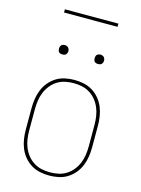

<svg xmlns="http://www.w3.org/2000/svg" viewBox="-131 -958 763 1040"><g transform="rotate(15 250.0 -438.0)"><path d="M250 8Q224 8 197.5 2.5Q171 -3 148.5 -17Q126 -31 109 -51.5Q92 -72 82 -96.5Q72 -121 68 -147.5Q64 -174 64 -200V-320Q64 -346 68 -372.5Q72 -399 82 -423.5Q92 -448 109 -468.5Q126 -489 148.5 -503Q171 -517 197.5 -522.5Q224 -528 250 -528Q276 -528 302.5 -522.5Q329 -517 351.5 -503Q374 -489 391 -468.5Q408 -448 418 -423.5Q428 -399 432 -372.5Q436 -346 436 -320V-200Q436 -174 432 -147.5Q428 -121 418 -96.5Q408 -72 391 -51.5Q374 -31 351.5 -17Q329 -3 302.5 2.5Q276 8 250 8ZM250 -10Q274 -10 297.5 -15Q321 -20 341.5 -33Q362 -46 377 -65Q392 -84 401 -106Q410 -128 413.5 -152Q417 -176 417 -200V-320Q417 -344 413.5 -368Q410 -392 401 -414Q392 -436 377 -455Q362 -474 341.5 -487Q321 -500 297.5 -505Q274 -510 250 -510Q226 -510 202.5 -505Q179 -500 158.5 -487Q138 -474 123 -455Q108 -436 99 -414Q90 -392 86.5 -368Q83 -344 83 -320V-200Q83 -176 86.5 -152Q90 -128 99 -106Q108 -84 123 -65Q138 -46 158.5 -33Q179 -20 202.5 -15Q226 -10 250 -10ZM350 -644Q345 -644 339.5 -645.5Q334 -647 330.5 -650.5Q327 -654 325.5 -659.5Q324 -665 324 -670Q324 -675 325.5 -680.5Q327 -686 330.5 -689.5Q334 -693 339.5 -695Q345 -697 350 -697Q355 -697 360.5 -695Q366 -693 369.5 -689.5Q373 -686 375 -680.5Q377 -675 377 -670Q377 -665 375 -659.5Q373 -654 369.5 -650.5Q366 -647 360.5 -645.5Q355 -644 350 -644ZM150 -644Q145 -644 139.5 -645.5Q134 -647 130.5 -650.5Q127 -654 125.5 -659.5Q124 -665 124 -670Q124 -675 125.5 -680.5Q127 -686 130.5 -689.5Q134 -693 139.5 -695Q145 -697 150 -697Q155 -697 160.5 -695Q166 -693 169.5 -689.5Q173 -686 175 -680.5Q177 -675 177 -670Q177 -665 175 -659.5Q173 -654 169.5 -650.5Q166 -647 160.5 -645.5Q155 -644 150 -644ZM400 -866H100V-884H400Z"/></g></svg>

Font: Iosevka Thin
Style: Regular
Weight: 100
Monospace: yes
Designer: Belleve Invis
Foundry: Belleve Invis
Version: Version 32.5.0; ttfautohint (v1.8.4)